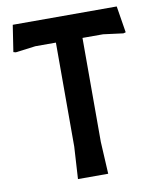

<svg xmlns="http://www.w3.org/2000/svg" viewBox="-84 -816 726 882"><g transform="rotate(-10 279.0 -375.0)"><path d="M541 -626 530 -623 437 -635H341V-150L349 0H208L217 -150V-635H121L28 -623L17 -626L36 -750H521Z"/></g></svg>

Font: Farro Medium
Style: Regular
Weight: 500
Designer: Aceler Chua
Foundry: Grayscale Limited
Version: Version 1.101